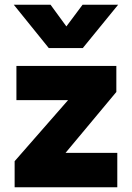

<svg xmlns="http://www.w3.org/2000/svg" viewBox="-20 -787 554 807"><path d="M41.5 0V-109.5L266 -366H49V-510H469V-400.5L255.5 -144.5H473V0ZM185 -585 38 -767H192.5L259 -676L327 -767H476.5L328 -585Z"/></svg>

Font: Geologica Roman
Style: Bold
Weight: 700
Designer: Sindre Bremnes, Frode Helland
Foundry: Monokrom Skriftforlag AS
Version: Version 1.010;gftools[0.9.28]